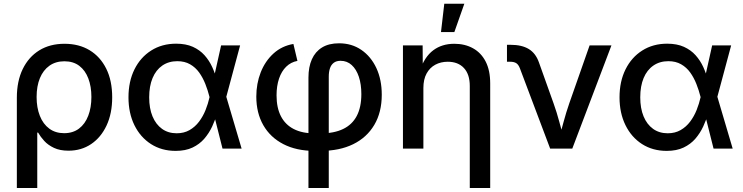

<svg xmlns="http://www.w3.org/2000/svg" viewBox="-20 -771 3854 996"><path d="M67.4 204.1V-264.2Q67.4 -350.1 97.9 -412.8Q128.4 -475.6 183.8 -509.8Q239.3 -543.9 314.5 -543.9Q389.6 -543.9 445.1 -510.3Q500.5 -476.6 531.2 -414.6Q562 -352.5 562 -266.1Q562 -182.6 533 -120.4Q503.9 -58.1 452.9 -23.7Q401.9 10.7 335.4 10.7Q291 10.7 260 -3.9Q229 -18.6 209.5 -40Q189.9 -61.5 177.7 -83H173.3V204.1ZM312.5 -80.1Q358.4 -80.1 389.9 -104Q421.4 -127.9 437.7 -170.4Q454.1 -212.9 454.1 -268.1Q454.1 -322.3 438.2 -364Q422.4 -405.8 391.4 -429.4Q360.4 -453.1 314 -453.1Q269 -453.1 236.6 -430.2Q204.1 -407.2 187 -365.7Q169.9 -324.2 169.9 -268.1Q169.9 -212.4 186.8 -169.9Q203.6 -127.4 235.6 -103.8Q267.6 -80.1 312.5 -80.1Z M891.1 11.7Q818.4 11.7 763.2 -23.7Q708 -59.1 677.2 -121.8Q646.5 -184.6 646.5 -266.1Q646.5 -348.6 677.5 -411.1Q708.5 -473.6 764.4 -509Q820.3 -544.4 893.6 -544.4Q944.3 -544.4 980.5 -528.1Q1016.6 -511.7 1041 -484.4Q1065.4 -457 1080.8 -423.3Q1096.2 -389.6 1105 -355H1139.2L1153.3 -271L1233.4 0H1134.3L1066.4 -269.5Q1058.1 -302.7 1045.2 -335.4Q1032.2 -368.2 1013.2 -394.8Q994.1 -421.4 966.1 -437.5Q938 -453.6 899.9 -453.6Q855 -453.6 822 -430.9Q789.1 -408.2 771.5 -366.2Q753.9 -324.2 753.9 -266.1Q753.9 -209 771.2 -167.2Q788.6 -125.5 820.6 -102.5Q852.5 -79.6 896.5 -79.6Q934.6 -79.6 963.4 -96.2Q992.2 -112.8 1012.7 -140.1Q1033.2 -167.5 1046.4 -200.4Q1059.6 -233.4 1066.9 -266.6L1127 -535.6H1225.6L1153.3 -266.6L1138.7 -183.6H1106.4Q1096.7 -149.4 1080.6 -114.7Q1064.5 -80.1 1039.8 -51.5Q1015.1 -22.9 978.8 -5.6Q942.4 11.7 891.1 11.7Z M1580.1 204.1V-368.7Q1580.1 -423.8 1597.9 -463.6Q1615.7 -503.4 1650.9 -524.9Q1686 -546.4 1738.8 -546.4Q1804.7 -546.4 1854.5 -512.2Q1904.3 -478 1932.4 -418Q1960.4 -357.9 1960.4 -279.8Q1960.4 -188.5 1921.6 -123Q1882.8 -57.6 1812 -22.9Q1741.2 11.7 1644 11.7H1611.8Q1518.1 11.7 1450.2 -23.2Q1382.3 -58.1 1345.9 -121.6Q1309.6 -185.1 1309.6 -270Q1309.6 -337.4 1332.5 -395.8Q1355.5 -454.1 1398.7 -493.4Q1441.9 -532.7 1502 -543L1522.9 -455.1Q1488.8 -448.7 1464.6 -425Q1440.4 -401.4 1427.5 -363.3Q1414.6 -325.2 1414.6 -276.4Q1414.6 -211.9 1437.3 -168Q1460 -124 1503.9 -101.6Q1547.9 -79.1 1611.8 -79.1H1644Q1712.4 -79.1 1759.5 -101.6Q1806.6 -124 1830.6 -169.4Q1854.5 -214.8 1854.5 -282.7Q1854.5 -333.5 1841.6 -372.6Q1828.6 -411.6 1804.4 -433.6Q1780.3 -455.6 1746.6 -455.6Q1725.1 -455.6 1711.4 -445.3Q1697.8 -435.1 1691.7 -416.7Q1685.5 -398.4 1685.5 -373.5V204.1Z M2176.3 -314.5V0H2070.3V-535.6H2172.4L2173.3 -403.8H2157.7Q2182.1 -476.1 2227.3 -510Q2272.5 -543.9 2336.9 -543.9Q2391.6 -543.9 2433.8 -520.5Q2476.1 -497.1 2499.5 -451.4Q2522.9 -405.8 2522.9 -338.4V204.1H2417V-325.2Q2417 -385.3 2386.7 -418Q2356.4 -450.7 2302.7 -450.7Q2266.6 -450.7 2238 -435.3Q2209.5 -419.9 2192.9 -389.6Q2176.3 -359.4 2176.3 -314.5ZM2267.6 -604.5 2284.7 -751.5H2388.7L2336.9 -604.5Z M2834 0 2677.2 -416Q2669.9 -435.5 2658.4 -443.1Q2647 -450.7 2626.5 -450.7H2609.9V-538.6H2628.4Q2687 -538.6 2723.1 -516.6Q2759.3 -494.6 2775.9 -446.8L2851.6 -234.9Q2868.7 -187 2881.3 -139.4Q2894 -91.8 2907.2 -44.9H2877.9Q2891.1 -91.8 2903.8 -139.4Q2916.5 -187 2933.1 -234.9L3038.6 -535.6H3151.9L2948.7 0Z M3438.5 11.7Q3365.7 11.7 3310.5 -23.7Q3255.4 -59.1 3224.6 -121.8Q3193.8 -184.6 3193.8 -266.1Q3193.8 -348.6 3224.9 -411.1Q3255.9 -473.6 3311.8 -509Q3367.7 -544.4 3440.9 -544.4Q3491.7 -544.4 3527.8 -528.1Q3564 -511.7 3588.4 -484.4Q3612.8 -457 3628.2 -423.3Q3643.6 -389.6 3652.3 -355H3686.5L3700.7 -271L3780.8 0H3681.6L3613.8 -269.5Q3605.5 -302.7 3592.5 -335.4Q3579.6 -368.2 3560.5 -394.8Q3541.5 -421.4 3513.4 -437.5Q3485.4 -453.6 3447.3 -453.6Q3402.3 -453.6 3369.4 -430.9Q3336.4 -408.2 3318.8 -366.2Q3301.3 -324.2 3301.3 -266.1Q3301.3 -209 3318.6 -167.2Q3335.9 -125.5 3367.9 -102.5Q3399.9 -79.6 3443.8 -79.6Q3481.9 -79.6 3510.7 -96.2Q3539.6 -112.8 3560.1 -140.1Q3580.6 -167.5 3593.8 -200.4Q3606.9 -233.4 3614.3 -266.6L3674.3 -535.6H3772.9L3700.7 -266.6L3686 -183.6H3653.8Q3644 -149.4 3627.9 -114.7Q3611.8 -80.1 3587.2 -51.5Q3562.5 -22.9 3526.1 -5.6Q3489.7 11.7 3438.5 11.7Z"/></svg>

Font: Inter 20pt Medium
Style: Regular
Weight: 500
Version: Version 4.001;git-66647c0bb